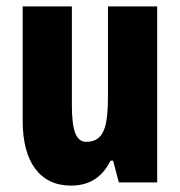

<svg xmlns="http://www.w3.org/2000/svg" viewBox="-20 -571 563 601"><path d="M472 -551H318V-277C318 -184 310 -127 250 -127C217 -127 205 -165 205 -242V-551H51V-192C51 -64 105 10 202 10C260 10 300 -16 326 -68H334L352 0H472Z"/></svg>

Font: Noto Sans Bengali ExtraCondensed ExtraBold
Style: Regular
Weight: 800
Width: 2
Designer: Joana Ranito - Universal Thirst; Jelle Bosma - Monotype Design Team
Foundry: Universal Thirst ehf.
Version: Version 3.000